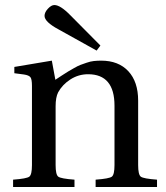

<svg xmlns="http://www.w3.org/2000/svg" viewBox="-20 -743 659 763"><path d="M32 0V-29Q86 -33 96.5 -41Q107 -49 107 -87V-402Q107 -428 101 -436Q95 -444 75 -447L37 -452V-477L186 -502L200 -426Q204 -429 225 -442.5Q246 -456 251 -459Q256 -462 273.5 -472Q291 -482 299.5 -485Q308 -488 323.5 -493.5Q339 -499 353 -500.5Q367 -502 382 -502Q451 -502 490 -460Q529 -418 529 -343V-87Q529 -49 539.5 -41Q550 -33 604 -29V0H360V-29Q414 -33 424.5 -41Q435 -49 435 -87V-323Q435 -448 330 -448Q292 -448 260 -427.5Q228 -407 211 -376Q201 -356 201 -321V-87Q201 -49 211.5 -41Q222 -33 276 -29V0ZM157 -680Q157 -694 170.5 -708.5Q184 -723 196 -723Q220 -723 260 -682L379 -562L364 -542L213 -626Q157 -656 157 -680Z"/></svg>

Font: Heuristica
Style: Regular
Weight: 400
Version: Version 1.0.1 ; ttfautohint (v1.4.1)